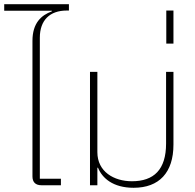

<svg xmlns="http://www.w3.org/2000/svg" viewBox="-22 -879 927 911"><path d="M175 0H267V-31H167V-700C167 -783 214 -829 295 -829H305V-859H-2V-828H224V-825C174 -807 132 -770 132 -685V-42C132 -15 146 0 175 0Z M612 12C733 12 801 -60 801 -193V-538H766V-198C766 -74 708 -19 604 -19C519 -19 440 -64 440 -157V-538H405V0H440V-83H443C463 -34 514 12 612 12Z M767 -672H801V-829H767Z"/></svg>

Font: IBM Plex Thai ExtraLight
Style: Regular
Weight: 200
Designer: Mike Abbink, Paul van der Laan, Pieter van Rosmalen, Ben Mitchell, Mark Frömberg
Foundry: Bold Monday
Version: Version 1.0